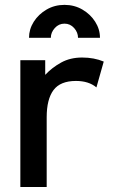

<svg xmlns="http://www.w3.org/2000/svg" viewBox="-20 -749 456 769"><path d="M366.2 -398.9Q335.4 -424.8 284.2 -424.8Q221.7 -424.8 194.3 -388.2Q167 -351.6 167 -279.3V0H61.5V-507.8H161.1V-449.2Q188.5 -478.5 224.9 -498.5Q261.2 -518.6 309.1 -518.6Q356.9 -518.6 395.5 -502.4ZM238.3 -729.5Q277.8 -729.5 310.1 -710.7Q342.3 -691.9 361.3 -661.9Q380.4 -631.8 380.4 -597.7H292.5Q292.5 -619.1 276.9 -636.7Q261.2 -654.3 238.3 -654.3Q215.3 -654.3 199.5 -636.7Q183.6 -619.1 183.6 -597.7H96.2Q96.2 -631.8 115.2 -661.9Q134.3 -691.9 166.5 -710.7Q198.7 -729.5 238.3 -729.5Z"/></svg>

Font: Giphurs Medium
Style: Regular
Weight: 500
Version: Version 0.920; ttfautohint (v1.8.4.7-5d5b)